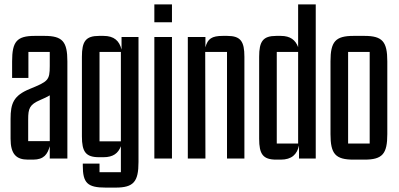

<svg xmlns="http://www.w3.org/2000/svg" viewBox="-20 -720 1810 872"><path d="M28 -90C28 -20 54 5 107 5H130C180 5 196 -20 206 -56V0H286V-441C286 -531 264 -557 182 -557H138C56 -557 35 -531 35 -441V-366H109V-484H206V-420C206 -355 198 -350 115 -316C42 -286 28 -251 28 -180ZM206 -79H108V-178C108 -227 114 -245 163 -266C180 -273 194 -280 206 -287Z M529 62H432V23H356V32C356 111 377 132 460 132H505C587 132 609 105 609 16V-552H532V-495C522 -534 499 -557 450 -557H430C369 -557 352 -532 352 -462V-101C352 -31 369 -6 430 -6H450C494 -6 517 -24 529 -56ZM432 -484H529V-78H432Z M681 -619H761V-700H681ZM761 -552H681V0H761Z M992 -557C942 -557 923 -544 913 -505V-552H833V0H913L912 -484H1011V0H1090V-462C1090 -532 1073 -557 1012 -557Z M1255 5C1305 5 1329 -19 1338 -59V0H1414V-700H1334V-506C1322 -538 1299 -557 1255 -557H1235C1174 -557 1157 -532 1157 -462V-90C1157 -20 1174 5 1235 5ZM1237 -484H1334V-68H1237Z M1635 5C1717 5 1739 -21 1739 -111V-441C1739 -531 1717 -557 1635 -557H1586C1503 -557 1481 -531 1481 -441V-111C1481 -21 1503 5 1586 5ZM1561 -484H1659V-68H1561Z"/></svg>

Font: Queering
Style: Regular
Weight: 400
Designer: Adam Naccarato
Foundry: adamnac
Version: Version 2.000;hotconv 1.0.109;makeotfexe 2.5.65596